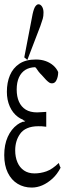

<svg xmlns="http://www.w3.org/2000/svg" viewBox="-22 -804 312 888"><path d="M57.6 -227.1Q69.8 -236.3 84 -241.2Q89.8 -238.8 95.7 -245.6Q89.8 -243.2 84 -250.5Q71.3 -255.4 61 -263.2Q36.6 -281.2 23.2 -311.5Q9.8 -341.8 9.8 -379.4Q9.8 -422.4 23.9 -455.8Q38.1 -489.3 67.4 -509Q96.7 -528.8 144 -528.8Q168.9 -528.8 189.2 -521.5Q209.5 -514.2 224.4 -501.2Q239.3 -488.3 247.1 -470.7Q247.1 -449.7 239.3 -433.6Q232.4 -418.5 218.3 -418.5Q211.4 -418.5 206.1 -421.9Q193.8 -429.7 170.9 -457Q156.7 -470.2 142.1 -493.2Q140.6 -488.3 139.6 -493.2Q114.3 -492.2 96.2 -481.4Q76.2 -469.2 65.7 -446Q55.2 -422.9 55.2 -390.1Q55.2 -357.4 65.7 -333.7Q76.2 -310.1 96.9 -297.1Q117.7 -284.2 149.4 -284.2Q159.2 -284.2 169.4 -285.2Q179.7 -286.1 191.9 -286.6Q191.9 -247.6 191.9 -217.8Q178.2 -219.7 170.4 -220Q162.6 -220.2 155.8 -220.2Q125 -220.2 103.8 -210.9Q82.5 -201.7 70.8 -184.6Q48.3 -152.8 48.3 -108.4Q48.3 -77.6 58.6 -53.5Q68.8 -29.3 88.9 -15.6Q108.9 -2 137.2 -2Q165.5 -2 192.6 -11.5Q219.7 -21 250 -50.3Q254.4 -34.2 258.3 -28.3Q242.2 2.4 220.7 22Q174.8 63.5 124.5 63.5Q88.4 63.5 59.6 46.1Q30.8 28.8 14.2 -4.9Q-2.4 -38.6 -2.4 -86.7Q-2.4 -134.8 13.7 -170.7Q29.8 -206.5 57.6 -227.1ZM164.6 -683.6 104.5 -526.9 90.3 -538.6 128.9 -739.3Q134.8 -765.6 141.8 -774.9Q148.9 -784.2 155.8 -784.2Q165.5 -784.2 172.4 -773.4Q179.2 -762.7 179.2 -745.8Q179.2 -729 175.8 -717.3Q172.4 -705.6 164.6 -683.6Z"/></svg>

Font: Scarab Serif
Style: Condensed-Light
Weight: 300
Designer: John Roberts
Foundry: Scarab
Version: 1.0